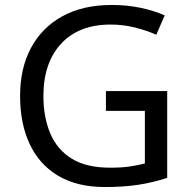

<svg xmlns="http://www.w3.org/2000/svg" viewBox="-20 -744 768 774"><path d="M407 -377H654V-27Q596 -8 537 1Q478 10 403 10Q292 10 216 -34.5Q140 -79 100.5 -161.5Q61 -244 61 -357Q61 -469 105 -551Q149 -633 231.5 -678.5Q314 -724 431 -724Q491 -724 544.5 -713Q598 -702 644 -682L610 -604Q572 -621 524.5 -633Q477 -645 426 -645Q298 -645 226.5 -568Q155 -491 155 -357Q155 -272 182.5 -206.5Q210 -141 269 -104.5Q328 -68 424 -68Q471 -68 504 -73Q537 -78 564 -85V-297H407Z"/></svg>

Font: RS Noto Sans
Style: Regular
Weight: 400
Designer: Monotype Design Team
Foundry: Monotype Imaging Inc.
Version: Version 3.10